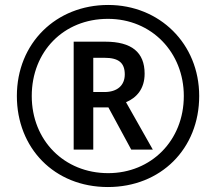

<svg xmlns="http://www.w3.org/2000/svg" viewBox="-20 -744 871 774"><path d="M415 10C628 10 783 -144 783 -357C783 -568 623 -724 416 -724C206 -724 48 -570 48 -357C48 -148 198 10 415 10ZM416 -46C239 -46 108 -178 108 -357C108 -536 236 -668 415 -668C592 -668 721 -532 721 -357C721 -177 589 -46 416 -46ZM277 -141H356V-311H417L509 -141H596L488 -332C531 -350 563 -386 563 -447C563 -533 511 -576 404 -576H277ZM401 -373H356V-511H401C458 -511 483 -491 483 -444C483 -400 453 -373 401 -373Z"/></svg>

Font: Noto Sans Devanagari UI SemiCondensed Medium
Style: Regular
Weight: 500
Width: 4
Designer: Jelle Bosma - Monotype Design Team
Foundry: Monotype Imaging Inc.
Version: Version 2.004